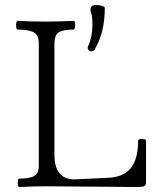

<svg xmlns="http://www.w3.org/2000/svg" viewBox="-20 -750 637 773"><path d="M349.1 -543Q344.7 -543 338.9 -546.9Q333 -550.8 333 -558.1Q333 -561 335 -564.9Q352.1 -601.1 352.1 -649.9Q352.1 -683.6 347.2 -698.2Q344.2 -705.1 344.2 -710.9Q344.2 -730 367.2 -730Q380.9 -730 391.4 -726.3Q401.9 -722.7 401.9 -717.8Q401.9 -624 365.2 -558.1Q359.4 -543 349.1 -543ZM57.1 2.9Q51.3 2.9 51.5 -13.9Q51.8 -30.8 57.1 -30.8Q99.6 -30.8 117.9 -41.5Q136.2 -52.2 136.2 -83V-575.2Q136.2 -608.4 116.2 -619.6Q96.2 -630.9 50.8 -630.9Q44.9 -630.9 44.9 -648.4Q44.9 -666 50.8 -666Q106.4 -663.1 164.1 -663.1Q219.7 -663.1 276.9 -666Q282.7 -666 282.5 -648.4Q282.2 -630.9 276.9 -630.9Q234.4 -630.9 216.8 -619.9Q199.2 -608.9 199.2 -575.2V-127Q199.2 -27.8 279.8 -27.8L416 -34.2Q477.5 -37.1 506.8 -73.5Q536.1 -109.9 536.1 -184.1Q536.1 -190.4 552 -190.4Q567.9 -190.4 567.9 -184.1V-16.1Q567.9 -4.9 561.3 -1Q554.7 2.9 536.1 2.9Q474.6 2.9 352.3 1.5Q230 0 168.9 0Q114.3 0 57.1 2.9Z"/></svg>

Font: Junicode SmCond Light
Style: Regular
Weight: 300
Width: 4
Designer: Peter S. Baker
Version: Version 2.206